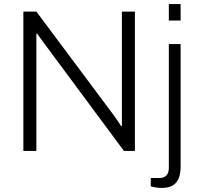

<svg xmlns="http://www.w3.org/2000/svg" viewBox="-20 -743 978 945"><path d="M95 0V-686H159L527 -193Q533 -186 541.5 -173.5Q550 -161 559.5 -147.5Q569 -134 576 -123H580Q580 -141 580 -158Q580 -175 580 -193V-686H644V0H590L215 -506Q208 -515 191.5 -537.5Q175 -560 163 -577H159Q159 -559 159 -541.5Q159 -524 159 -506V0ZM811 -642V-723H869V-642ZM776 182Q766 182 756.5 181Q747 180 737.5 178Q728 176 722 174V133H763Q787 133 799 120.5Q811 108 811 83V-526H869V80Q869 107 861 130.5Q853 154 833 168Q813 182 776 182Z"/></svg>

Font: Archivo SemiBold ExtraLight
Style: Regular
Weight: 250
Version: Version 2.001